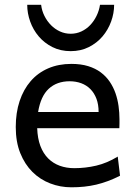

<svg xmlns="http://www.w3.org/2000/svg" viewBox="-20 -777 575 809"><path d="M136.7 -236.8Q138.2 -193.8 150.1 -162.1Q162.1 -130.4 182.9 -109.6Q203.6 -88.9 231.7 -78.6Q259.8 -68.4 293 -68.4Q340.3 -68.4 385.7 -79.1Q431.2 -89.8 476.1 -117.2L485.8 -36.6Q460 -23.4 435.1 -14.2Q410.2 -4.9 385.3 1Q360.4 6.8 334.7 9.5Q309.1 12.2 280.8 12.2Q233.9 12.2 191.4 -4.2Q148.9 -20.5 116.7 -52.5Q84.5 -84.5 65.4 -131.8Q46.4 -179.2 46.4 -241.7Q46.4 -302.2 62.7 -351.3Q79.1 -400.4 109.4 -435.3Q139.6 -470.2 183.1 -489Q226.6 -507.8 280.8 -507.8Q320.8 -507.8 351.6 -498.3Q382.3 -488.8 404.8 -471.9Q427.2 -455.1 442.4 -432.6Q457.5 -410.2 466.6 -384.3Q475.6 -358.4 479.5 -330.3Q483.4 -302.2 483.4 -274.9V-255.9Q483.4 -243.7 482.9 -236.8ZM273.4 -434.6Q219.7 -434.6 185.5 -403.1Q151.4 -371.6 140.6 -305.2H395.5Q395.5 -336.4 386.5 -360.6Q377.4 -384.8 361.1 -401.4Q344.7 -418 322.3 -426.3Q299.8 -434.6 273.4 -434.6ZM460.9 -756.8Q460.9 -721.2 448.2 -686.3Q435.5 -651.4 411.9 -623.5Q388.2 -595.7 354.2 -578.6Q320.3 -561.5 277.8 -561.5Q234.9 -561.5 200.9 -578.6Q167 -595.7 143.3 -623.5Q119.6 -651.4 107.2 -686.3Q94.7 -721.2 94.7 -756.8H153.3Q156.2 -731.9 167.2 -710Q178.2 -688 194.8 -671.1Q211.4 -654.3 232.7 -644.5Q253.9 -634.8 277.8 -634.8Q301.8 -634.8 322.8 -644.5Q343.8 -654.3 359.9 -671.1Q376 -688 386.7 -710Q397.5 -731.9 401.4 -756.8Z"/></svg>

Font: Andika Phon
Style: Regular
Weight: 400
Designer: Victor Gaultney, Annie Olsen, Julie Remington, Don Collingsworth, Eric Hays, Becca Hirsbrunner
Foundry: SIL International
Version: Version 5.000